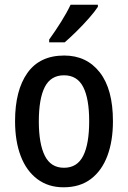

<svg xmlns="http://www.w3.org/2000/svg" viewBox="-20 -786 544 816"><path d="M460 -271Q460 -187 436.5 -124Q413 -61 366.5 -25.5Q320 10 250 10Q185 10 138.5 -25Q92 -60 68 -123Q44 -186 44 -271Q44 -402 96.5 -476Q149 -550 253 -550Q348 -550 404 -478.5Q460 -407 460 -271ZM145 -270Q145 -175 170.5 -124Q196 -73 252 -73Q308 -73 333.5 -123.5Q359 -174 359 -271Q359 -367 333.5 -416.5Q308 -466 252 -466Q196 -466 170.5 -416.5Q145 -367 145 -270ZM396 -757Q383 -737 358 -708.5Q333 -680 305 -652.5Q277 -625 255 -606H189V-618Q215 -654 239.5 -693Q264 -732 280 -766H396Z"/></svg>

Font: Noto Sans Lao Condensed Medium
Style: Regular
Weight: 500
Width: 3
Designer: Monotype Design Team
Foundry: Monotype Imaging Inc.
Version: Version 2.003; ttfautohint (v1.8.4.7-5d5b)